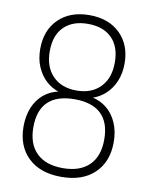

<svg xmlns="http://www.w3.org/2000/svg" viewBox="-82 -774 662 843"><g transform="rotate(10 249.0 -352.5)"><path d="M249 8Q155 8 101.5 -43Q48 -94 48 -182Q48 -229 63.5 -266.5Q79 -304 108 -328Q137 -352 177 -360V-357Q143 -367 117 -391Q91 -415 76 -450Q61 -485 61 -530Q61 -613 112 -663Q163 -713 249 -713Q335 -713 386 -663Q437 -613 437 -530Q437 -486 422 -450.5Q407 -415 380.5 -391Q354 -367 321 -357V-360Q360 -352 389 -328Q418 -304 434 -266.5Q450 -229 450 -182Q450 -94 396.5 -43Q343 8 249 8ZM249 -31Q325 -31 366 -71Q407 -111 407 -186Q407 -262 367 -300Q327 -338 249 -338Q171 -338 131 -300Q91 -262 91 -186Q91 -111 132 -71Q173 -31 249 -31ZM249 -377Q316 -377 355 -417Q394 -457 394 -527Q394 -598 355.5 -636Q317 -674 249 -674Q181 -674 142.5 -636Q104 -598 104 -527Q104 -457 143 -417Q182 -377 249 -377Z"/></g></svg>

Font: Nunito Sans 10pt Condensed ExtraLight
Style: Regular
Weight: 250
Width: 3
Designer: Vernon Adams
Foundry: Vernon Adams
Version: Version 3.101;gftools[0.9.27]